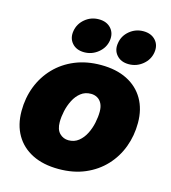

<svg xmlns="http://www.w3.org/2000/svg" viewBox="-113 -844 841 946"><g transform="rotate(15 307.5 -371.0)"><path d="M272.5 10.7Q194.3 10.7 138.4 -17.3Q82.5 -45.4 52.7 -96.9Q22.9 -148.4 22.9 -218.3Q22.9 -285.6 45.4 -343.8Q67.9 -401.9 110.1 -445.8Q152.3 -489.7 211.4 -514.2Q270.5 -538.6 343.3 -538.6Q421.4 -538.6 477.1 -510.5Q532.7 -482.4 562.5 -430.9Q592.3 -379.4 592.3 -309.6Q592.3 -244.6 570.8 -186.8Q549.3 -128.9 507.8 -84.5Q466.3 -40 407 -14.6Q347.7 10.7 272.5 10.7ZM283.2 -138.7Q313 -138.7 334.5 -156Q356 -173.3 369.6 -200.2Q383.3 -227.1 389.6 -257.6Q396 -288.1 396 -314.5Q396 -339.4 387.5 -356Q378.9 -372.6 364.5 -380.6Q350.1 -388.7 332.5 -388.7Q302.2 -388.7 280.8 -371.8Q259.3 -355 245.6 -328.1Q231.9 -301.3 225.3 -271.2Q218.8 -241.2 218.8 -214.4Q218.8 -176.8 237.5 -157.7Q256.3 -138.7 283.2 -138.7ZM472.7 -577.6Q433.1 -577.6 410.9 -602.8Q388.7 -627.9 395.5 -665.5Q401.4 -703.1 431.9 -728.3Q462.4 -753.4 502 -753.4Q542 -753.4 564.5 -728.5Q586.9 -703.6 580.6 -665.5Q574.2 -627.9 543.5 -602.8Q512.7 -577.6 472.7 -577.6ZM245.6 -577.6Q205.6 -577.6 183.6 -602.8Q161.6 -627.9 168 -665.5Q174.3 -703.1 204.6 -728.3Q234.9 -753.4 274.9 -753.4Q314.9 -753.4 337.2 -728.5Q359.4 -703.6 353.5 -665.5Q347.2 -627.9 316.2 -602.8Q285.2 -577.6 245.6 -577.6Z"/></g></svg>

Font: Inter 24pt Black
Style: Italic
Weight: 900
Italic angle: -9.3988°
Designer: Rasmus Andersson
Foundry: rsms
Version: Version 4.001;git-66647c0bb